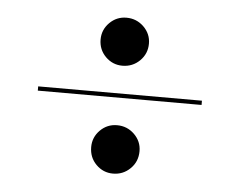

<svg xmlns="http://www.w3.org/2000/svg" viewBox="-37 -521 590 472"><g transform="rotate(5 257.5 -285.5)"><path d="M257.3 -93.5Q233.1 -93.5 215.7 -110.9Q198.4 -128.2 198.4 -154Q198.4 -178.2 215.7 -195.6Q233.1 -212.9 257.3 -212.9Q282.3 -212.9 300 -195.6Q317.7 -178.2 317.7 -154Q317.7 -128.2 300 -110.9Q282.3 -93.5 257.3 -93.5ZM257.3 -359.7Q233.1 -359.7 215.7 -377Q198.4 -394.4 198.4 -419.4Q198.4 -443.5 215.7 -460.9Q233.1 -478.2 257.3 -478.2Q282.3 -478.2 300 -460.9Q317.7 -443.5 317.7 -419.4Q317.7 -394.4 300 -377Q282.3 -359.7 257.3 -359.7ZM55.6 -280.6V-291.1H459.7V-280.6Z"/></g></svg>

Font: Playfair 144pt
Style: Bold
Weight: 700
Version: Version 2.001;gftools[0.9.30]